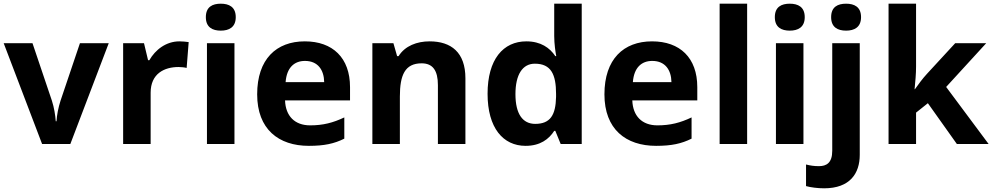

<svg xmlns="http://www.w3.org/2000/svg" viewBox="-20 -780 5375 1040"><path d="M208 0H361L569 -546H413L308 -235C296 -198 288 -157 286 -123H282C280 -155 273 -198 261 -235L156 -546H0Z M952 -556C879 -556 821 -510 789 -454H782L760 -546H647V0H796V-278C796 -381 870 -417 947 -417C960 -417 981 -415 991 -412L1002 -552C990 -554 967 -556 952 -556Z M1176 -760C1131 -760 1095 -743 1095 -687C1095 -632 1131 -614 1176 -614C1220 -614 1257 -632 1257 -687C1257 -743 1220 -760 1176 -760ZM1250 -546H1101V0H1250Z M1631 -556C1477 -556 1373 -460 1373 -269C1373 -80 1489 10 1653 10C1737 10 1791 -2 1845 -29V-144C1784 -115 1730 -101 1660 -101C1576 -101 1527 -152 1524 -236H1876V-308C1876 -467 1782 -556 1631 -556ZM1632 -450C1702 -450 1735 -401 1736 -335H1527C1533 -414 1574 -450 1632 -450Z M2307 -556C2239 -556 2174 -532 2139 -476H2131L2111 -546H1997V0H2146V-257C2146 -373 2173 -437 2264 -437C2325 -437 2352 -397 2352 -319V0H2501V-356C2501 -496 2424 -556 2307 -556Z M2827 10C2906 10 2953 -26 2982 -71H2988L3017 0H3131V-760H2982V-585C2982 -542 2989 -497 2993 -476H2988C2958 -521 2909 -556 2831 -556C2706 -556 2621 -459 2621 -272C2621 -87 2705 10 2827 10ZM2879 -109C2811 -109 2772 -163 2772 -270C2772 -377 2811 -435 2877 -435C2965 -435 2992 -377 2992 -271V-255C2990 -157 2961 -109 2879 -109Z M3512 -556C3358 -556 3254 -460 3254 -269C3254 -80 3370 10 3534 10C3618 10 3672 -2 3726 -29V-144C3665 -115 3611 -101 3541 -101C3457 -101 3408 -152 3405 -236H3757V-308C3757 -467 3663 -556 3512 -556ZM3513 -450C3583 -450 3616 -401 3617 -335H3408C3414 -414 3455 -450 3513 -450Z M4027 0V-760H3878V0Z M4258 -760C4213 -760 4177 -743 4177 -687C4177 -632 4213 -614 4258 -614C4302 -614 4339 -632 4339 -687C4339 -743 4302 -760 4258 -760ZM4332 -546H4183V0H4332Z M4482 -687C4482 -632 4518 -614 4563 -614C4607 -614 4644 -632 4644 -687C4644 -743 4607 -760 4563 -760C4518 -760 4482 -743 4482 -687ZM4444 240C4584 240 4637 159 4637 59V-546H4488V37C4488 103 4456 120 4416 120C4389 120 4370 117 4346 111V228C4370 235 4410 240 4444 240Z M4942 -420V-760H4793V0H4942V-170L5006 -221L5163 0H5335L5105 -309L5322 -546H5154L5001 -380C4977 -354 4956 -325 4936 -297H4934C4938 -338 4942 -379 4942 -420Z"/></svg>

Font: Noto Sans Malayalam
Style: Bold
Weight: 700
Designer: Jelle Bosma - Monotype Design Team
Foundry: Monotype Imaging Inc.
Version: Version 2.104